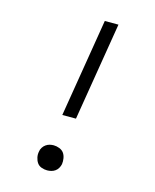

<svg xmlns="http://www.w3.org/2000/svg" viewBox="-112 -812 724 896"><g transform="rotate(15 250.0 -363.5)"><path d="M204 -260 282 -735H348L270 -260ZM202 8Q188 8 174.5 3Q161 -2 153.5 -13Q146 -24 143 -38.5Q140 -53 143 -67Q144 -77 150 -86.5Q156 -96 164.5 -102Q173 -108 182.5 -110.5Q192 -113 202 -113Q216 -113 230 -107.5Q244 -102 251.5 -91.5Q259 -81 261.5 -66.5Q264 -52 262 -38Q260 -28 254.5 -18.5Q249 -9 240.5 -3Q232 3 222 5.5Q212 8 202 8Z"/></g></svg>

Font: Iosevka Aile Light
Style: Italic
Weight: 300
Italic angle: -9°
Designer: Belleve Invis
Foundry: Belleve Invis
Version: Version 31.1.0; ttfautohint (v1.8.4)